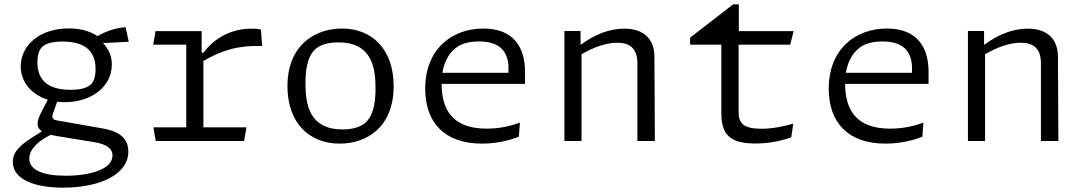

<svg xmlns="http://www.w3.org/2000/svg" viewBox="-20 -650 5000 885"><path d="M278.5 -179C400.5 -179 495.5 -249.5 495.5 -353C495.5 -395 478.5 -426 456 -450L455.5 -451.5L573.5 -457.5L559 -524.5C509.5 -522.5 459 -501 429.5 -483.5C392.5 -507.5 349 -519 297 -519C160 -519 75.5 -439 75.5 -343.5C75.5 -272.5 124.5 -214 200.5 -190.5L194.5 -178.5C182.5 -154.5 153 -108 153 -79.5C153 -65 159.5 -54 173 -44.5L128.5 -16.5C67 23 39 53.5 39 96C39 176.5 137.5 215 270.5 215C443.5 215 571.5 152.5 571.5 49C571.5 -25.5 509.5 -48 453 -58L242.5 -95C223 -98.5 217.5 -108 224 -127L243.5 -181C254.5 -179.5 266.5 -179 278.5 -179ZM115 81C115 34.5 163 -4 214 -28.5C223 -26.5 233 -24.5 244 -22.5L413 5C469 14 498.5 33.5 498.5 66.5C498.5 131 393.5 160 283 160C176.5 160 115 133 115 81ZM152.5 -361.5C152.5 -403 163.5 -425.5 177.5 -436.5C191.5 -448 217 -458.5 268.5 -458.5C374 -458.5 420.5 -412 420.5 -333C420.5 -291.5 409.5 -269 395.5 -258C381.5 -246.5 356.5 -236 305 -236C199.5 -236 152.5 -282.5 152.5 -361.5Z M909.5 -506.5H697L686 -444H838.5V-63H687L698 0H1105L1116 -63H917.5V-369C1002.5 -418 1076.5 -441.5 1188.5 -438L1182.5 -514C1168.5 -517 1155 -518 1140.5 -518C1047 -518 968 -475.5 918 -407H909.5Z M1546 12C1674 12 1794.5 -67 1794.5 -253C1794.5 -421 1697 -518.5 1556 -518.5C1430 -518.5 1305 -440 1305 -253C1305 -86.5 1402 12 1546 12ZM1388 -266C1388 -379 1419.5 -414.5 1443 -431C1467 -447 1497.5 -454.5 1540.5 -454.5C1693.5 -454.5 1711 -339 1711 -242.5C1711 -129.5 1678.5 -93 1655.5 -77.5C1633 -62 1601 -53.5 1558.5 -53.5C1405.5 -53.5 1388 -169 1388 -266Z M2085 -432C2105 -447 2139.5 -459 2187.5 -459C2281 -459 2324 -415.5 2324 -333C2324 -326.5 2324 -320 2323.5 -314.5H2019C2030 -382 2062.5 -416 2085 -432ZM1940 -241C1940 -84 2030 12 2202 12C2276.5 12 2336 -6 2371.5 -19.5L2376.5 -84.5C2337.5 -70.5 2285 -57 2223.5 -57C2059 -57 2016 -152 2015.5 -263.5H2400V-320.5C2400 -426 2352 -518.5 2208 -518.5C2065 -518.5 1940 -425.5 1940 -241Z M2998.5 0 2996.5 -389C2996 -469.5 2948 -518 2857.5 -518C2786.5 -518 2717 -488.5 2660 -445.5H2656V-507H2581.5V0H2660.5V-400C2717.5 -433 2774.5 -453 2825 -453C2880.5 -453 2918 -429.5 2918 -358V0Z M3161 -444H3305V-127.5C3305 -30 3344.5 11.5 3461.5 11.5C3530.5 11.5 3585.5 -2.5 3627 -16.5L3636.5 -80C3602 -70 3544.5 -56.5 3491 -56.5C3407.5 -56.5 3384.5 -81.5 3384.5 -133V-444H3622.5L3638 -506.5H3385.5V-630H3359.5L3161 -476.5Z M3945 -432C3965 -447 3999.5 -459 4047.5 -459C4141 -459 4184 -415.5 4184 -333C4184 -326.5 4184 -320 4183.5 -314.5H3879C3890 -382 3922.5 -416 3945 -432ZM3800 -241C3800 -84 3890 12 4062 12C4136.5 12 4196 -6 4231.5 -19.5L4236.5 -84.5C4197.5 -70.5 4145 -57 4083.5 -57C3919 -57 3876 -152 3875.5 -263.5H4260V-320.5C4260 -426 4212 -518.5 4068 -518.5C3925 -518.5 3800 -425.5 3800 -241Z M4858.5 0 4856.5 -389C4856 -469.5 4808 -518 4717.5 -518C4646.5 -518 4577 -488.5 4520 -445.5H4516V-507H4441.5V0H4520.5V-400C4577.5 -433 4634.5 -453 4685 -453C4740.5 -453 4778 -429.5 4778 -358V0Z"/></svg>

Font: Monaspace Argon Light
Style: Regular
Weight: 300
Designer: Riley Cran & the Lettermatic Team
Foundry: Lettermatic
Version: Version 1.000 (Monaspace Argon)